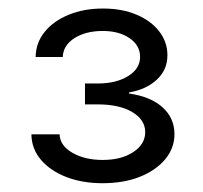

<svg xmlns="http://www.w3.org/2000/svg" viewBox="-20 -853 465 439"><path d="M214.4 -434.1Q168.5 -434.1 131.8 -448.2Q95.2 -462.4 73.7 -487.5Q52.2 -512.7 51.8 -545.9H116.2Q117.2 -520 145.5 -503.7Q173.8 -487.3 214.8 -487.3Q257.8 -487.3 284.9 -505.4Q312 -523.4 312 -550.8Q312 -579.1 282.5 -596.7Q252.9 -614.3 203.6 -614.3H174.3V-662.1H203.6Q245.6 -662.1 272.9 -679Q300.3 -695.8 300.3 -723.1Q300.3 -749 276.4 -765.6Q252.4 -782.2 214.8 -782.2Q176.3 -782.2 150.4 -765.9Q124.5 -749.5 123.5 -722.7H61.5Q62 -755.4 82.3 -780.3Q102.5 -805.2 137.2 -819.3Q171.9 -833.5 215.3 -833.5Q259.3 -833.5 292.5 -819.3Q325.7 -805.2 344.2 -781Q362.8 -756.8 362.8 -726.6Q362.8 -693.4 338.6 -670.9Q314.5 -648.4 274.9 -641.6V-639.2Q324.2 -632.3 351.6 -607.7Q378.9 -583 378.9 -546.4Q378.9 -514.2 357.7 -488.8Q336.4 -463.4 299.6 -448.7Q262.7 -434.1 214.4 -434.1Z"/></svg>

Font: Inter 17pt Light
Style: Regular
Weight: 300
Version: Version 4.001;git-66647c0bb